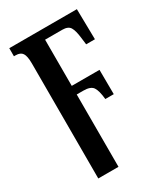

<svg xmlns="http://www.w3.org/2000/svg" viewBox="-192 -622 825 947"><g transform="rotate(-30 220.5 -148.0)"><path d="M80 -415Q80 -457 69 -473.5Q58 -490 31 -490H21V-536H406L409 -363H359L354 -403Q349 -446 337.5 -465Q326 -484 293 -484H195V-221H353L354 -82H306Q301 -132 287.5 -152Q274 -172 233 -172H195V240H80Z"/></g></svg>

Font: Noto Serif ExtraCondensed SemiBold
Style: Regular
Weight: 600
Width: 2
Designer: Monotype Design Team
Foundry: Monotype Imaging Inc.
Version: Version 2.015; ttfautohint (v1.8.4.7-5d5b)